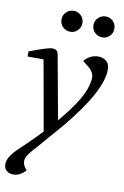

<svg xmlns="http://www.w3.org/2000/svg" viewBox="-111 -820 765 1183"><g transform="rotate(10 271.5 -229.0)"><path d="M0 245Q0 222 15.5 197Q31 172 52 152L118 88Q163 44 198 7L120 -431H20V-463Q134 -507 162 -507Q195 -507 200 -477L273 -77L281 -86Q368 -191 401 -257Q434 -323 434 -374Q434 -391 424.5 -406Q415 -421 403 -431.5Q391 -442 362 -464Q399 -507 451 -507Q479 -507 500 -490Q521 -473 521 -437Q521 -304 314 -54L174 108Q154 129 137.5 149.5Q121 170 116 182Q111 194 111 207Q111 234 136 261Q101 300 58 300Q35 300 17.5 286.5Q0 273 0 245ZM186 -693Q186 -720 205.5 -739Q225 -758 252 -758Q279 -758 298 -739Q317 -720 317 -693Q317 -665 298 -646Q279 -627 252 -627Q225 -627 205.5 -646Q186 -665 186 -693ZM386 -693Q386 -720 405.5 -739Q425 -758 452 -758Q479 -758 498 -739Q517 -720 517 -693Q517 -665 498 -646Q479 -627 452 -627Q425 -627 405.5 -646Q386 -665 386 -693Z"/></g></svg>

Font: Volkhov
Style: Italic
Weight: 400
Italic angle: -12°
Designer: Cyreal (www.cyreal.org)
Foundry: Cyreal (www.cyreal.org)
Version: Version 1.010